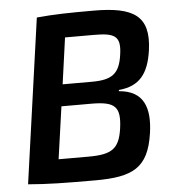

<svg xmlns="http://www.w3.org/2000/svg" viewBox="-51 -746 728 801"><g transform="rotate(-5 313.0 -345.0)"><path d="M586 -513C606 -657 537 -698 370 -698C266 -698 206 -697 132 -690L35 0C119 7 186 8 316 8C474 8 539 -25 560 -167C576 -275 549 -346 446 -354L447 -359C534 -367 572 -416 586 -513ZM337 -403H215L242 -597H364C451 -597 476 -582 465 -506C454 -425 421 -403 337 -403ZM438 -200C426 -114 394 -93 296 -93H171L202 -312H332C426 -311 450 -289 438 -200Z"/></g></svg>

Font: Exo 2 Semi Bold
Style: Italic
Weight: 600
Italic angle: -8°
Designer: Natanael Gama
Version: Version 1.001;PS 001.001;hotconv 1.0.88;makeotf.lib2.5.64775